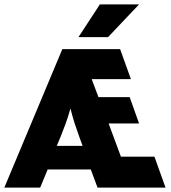

<svg xmlns="http://www.w3.org/2000/svg" viewBox="-21 -847 771 867"><path d="M-1.4 0 260.4 -625H521.5L570.1 -489.6H393.1L423.6 -408.3H564.6L606.9 -289.6H469.4L525 -139.6H676.4L726.4 0H419.4L388.9 -81.9H194.4L160.4 0ZM235.4 -188.2H352.1L336.8 -229.9Q325.7 -260.4 316.3 -289.2Q306.9 -318.1 297.2 -356.9Q286.1 -318.1 275.7 -289.6Q265.3 -261.1 252.8 -229.9ZM333.3 -679.2 429.9 -827.1H606.9L466.7 -679.2Z"/></svg>

Font: Afacad Flux ExtraBold
Style: Regular
Weight: 800
Designer: Kristian Moeller
Foundry: Dicotype
Version: Version 1.100